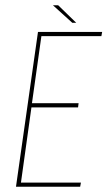

<svg xmlns="http://www.w3.org/2000/svg" viewBox="-20 -713 410 733"><path d="M41 0 125 -591H370L367 -575H138L102 -319H280L278 -303H100L60 -16H289L286 0ZM256 -626 182 -693H202L271 -626Z"/></svg>

Font: Alumni Sans Pinstripe
Style: Italic
Weight: 400
Italic angle: -8°
Designer: Robert E. Leuschke
Foundry: Robert E. Leuschke
Version: Version 1.010; ttfautohint (v1.8.4.7-5d5b)